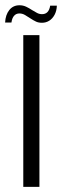

<svg xmlns="http://www.w3.org/2000/svg" viewBox="-28 -728 242 748"><path d="M62.7 0V-591H125.6V0ZM135.5 -639.3Q122 -639.3 112.4 -643.8Q102.7 -648.3 88.7 -657.4Q80.3 -663 69.8 -669.3Q59.4 -675.6 47.4 -675.6Q35.1 -675.6 27.1 -666.8Q19 -658.1 16.6 -640.3H-8.1Q-6.6 -670.2 8.2 -688.9Q23.1 -707.5 48 -707.5Q61.7 -707.5 73.5 -702Q85.3 -696.5 96.9 -688.8Q107.5 -682.1 116.5 -677.5Q125.5 -672.8 135.8 -672.8Q148.9 -672.8 156.8 -680.9Q164.8 -689 167.5 -706H193.5Q192.8 -685.5 184.6 -670.3Q176.4 -655.2 163.7 -647.2Q151 -639.3 135.5 -639.3Z"/></svg>

Font: Alumni Sans SC Thin
Style: Regular
Weight: 100
Designer: Robert E. Leuschke
Foundry: Robert E. Leuschke
Version: Version 1.018